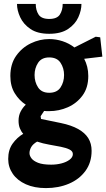

<svg xmlns="http://www.w3.org/2000/svg" viewBox="-20 -691 544 983"><path d="M215 272Q156 272 112.5 252.5Q69 233 45.5 199Q22 165 22 123Q22 76 44.5 44.5Q67 13 99 -6Q88 -18 81.5 -34.5Q75 -51 75 -73Q75 -99 85.5 -119.5Q96 -140 112 -155Q78 -177 55.5 -213.5Q33 -250 33 -302Q33 -363 62.5 -405Q92 -447 137.5 -469Q183 -491 232 -491Q267 -491 300.5 -480Q334 -469 361 -448L470 -503L493 -500L504 -401L411 -390Q421 -371 426.5 -349Q432 -327 432 -302Q432 -242 402.5 -202Q373 -162 327.5 -142Q282 -122 232 -122Q225 -122 218.5 -122Q212 -122 206 -123L188 -96L190 -82L292 -61Q345 -50 380 -30.5Q415 -11 432 16.5Q449 44 449 81Q449 141 417.5 184Q386 227 333 249.5Q280 272 215 272ZM242 152Q270 152 295 145.5Q320 139 336.5 126.5Q353 114 353 98Q353 83 336 74.5Q319 66 291.5 60.5Q264 55 232 49.5Q200 44 170 34Q148 47 139.5 62.5Q131 78 131 93Q131 106 141 119.5Q151 133 175 142.5Q199 152 242 152ZM232 -216Q272 -216 290 -243.5Q308 -271 308 -307Q308 -342 290 -369.5Q272 -397 232 -397Q193 -397 175 -369.5Q157 -342 157 -307Q157 -271 175 -243.5Q193 -216 232 -216ZM232 -518Q172 -518 136 -542.5Q100 -567 83.5 -602.5Q67 -638 67 -671H163Q163 -639 177.5 -616.5Q192 -594 232 -594Q272 -594 286.5 -616.5Q301 -639 301 -671H397Q397 -638 381 -602.5Q365 -567 328.5 -542.5Q292 -518 232 -518Z"/></svg>

Font: Kreon Light
Style: Bold
Weight: 700
Version: Version 2.002